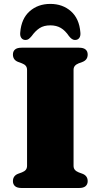

<svg xmlns="http://www.w3.org/2000/svg" viewBox="-20 -938 502 958"><path d="M347 -111Q347 -98.5 353.5 -90.8Q360 -83 372.5 -78L391.5 -71Q417.5 -61 417.5 -34Q417.5 -18.5 407 -9.2Q396.5 0 374.5 0H87.5Q65.5 0 55 -9.2Q44.5 -18.5 44.5 -34Q44.5 -61 70.5 -71L89.5 -78Q102.5 -83 108.8 -90.8Q115 -98.5 115 -111V-589Q115 -601.5 108.8 -609.2Q102.5 -617 89.5 -622L70.5 -629Q44.5 -639 44.5 -666Q44.5 -682 55 -691Q65.5 -700 87.5 -700H374.5Q396.5 -700 407 -691Q417.5 -682 417.5 -666Q417.5 -639 391.5 -629L372.5 -622Q360 -617 353.5 -609.2Q347 -601.5 347 -589ZM231 -811.5Q199 -811.5 177.8 -797.8Q156.5 -784 138 -758Q130 -748.5 123.2 -743.5Q116.5 -738.5 107.5 -738.5Q93.5 -738.5 86.2 -749Q79 -759.5 81 -776.5Q86.5 -845 128 -881.8Q169.5 -918.5 231 -918.5Q292.5 -918.5 334 -881.8Q375.5 -845 381 -776.5Q383 -759.5 375.8 -749Q368.5 -738.5 354 -738.5Q346 -738.5 338.8 -743.5Q331.5 -748.5 324 -758Q305.5 -785.5 283.5 -798.5Q261.5 -811.5 231 -811.5Z"/></svg>

Font: Fraunces
Style: Regular
Weight: 900
Version: Version 1.000;[b76b70a41]